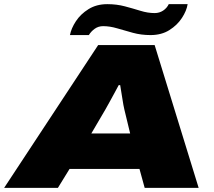

<svg xmlns="http://www.w3.org/2000/svg" viewBox="-58 -905 1032 925"><path d="M-38 0 415 -688H687L899 0H639L614 -91H277L221 0ZM382 -262H569L541 -378Q539 -386 536.5 -399.5Q534 -413 531.5 -430Q529 -447 526 -464Q523 -481 521 -495H514Q505 -478 493 -456Q481 -434 469.5 -413Q458 -392 450 -378ZM279 -736Q285 -768 307.5 -802.5Q330 -837 368.5 -861Q407 -885 459 -885Q504 -885 543.5 -874.5Q583 -864 618.5 -853Q654 -842 687 -842Q710 -842 728 -854Q746 -866 755 -885H846Q841 -853 818.5 -818.5Q796 -784 758 -760Q720 -736 667 -736Q622 -736 582 -747Q542 -758 506.5 -768.5Q471 -779 439 -779Q416 -779 398.5 -766.5Q381 -754 370 -736Z"/></svg>

Font: Archivo Expanded Black
Style: Italic
Weight: 900
Width: 7
Italic angle: -10°
Designer: Hector Gatti
Foundry: Omnibus-Type
Version: Version 2.001